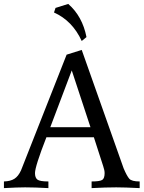

<svg xmlns="http://www.w3.org/2000/svg" viewBox="-30 -967 738 987"><path d="M688 0Q611.3 -3.9 567.4 -3.9Q512.7 -3.9 440.9 0V-34.2Q483.4 -34.2 495.6 -42.2Q507.8 -50.3 507.8 -77.1Q507.8 -91.8 500.5 -112.8L452.6 -261.2H208.5Q149.9 -111.3 149.9 -77.1Q149.9 -53.2 162.4 -43.7Q174.8 -34.2 218.8 -34.2V0Q148.9 -3.9 99.1 -3.9Q59.1 -3.9 -9.8 0V-34.2Q23.9 -35.2 43.9 -47.9Q64 -60.5 78.1 -91.3L312.5 -686L390.1 -710.4L605.5 -101.6Q622.1 -62.5 634.5 -48.3Q647 -34.2 688 -34.2ZM435.1 -313 338.9 -605 228.5 -313ZM390.1 -756.3Q342.3 -860.4 247.6 -902.8L255.4 -926.3L320.8 -946.8Q393.6 -883.3 414.6 -776.4Z"/></svg>

Font: Kelvinch
Style: Regular
Weight: 400
Designer: Paul James MIller
Foundry: High-Logic / Made with FontCreator
Version: Version 3.30 September 23, 2016